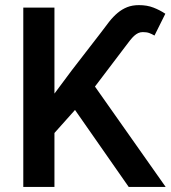

<svg xmlns="http://www.w3.org/2000/svg" viewBox="-20 -741 677 761"><path d="M277.3 -305.2 195.8 -213.9V0H72.3V-710.9H195.8V-370.1L264.2 -461.9L377.4 -608.4Q396 -633.8 412.4 -654.5Q428.7 -675.3 446.3 -689.9Q463.9 -704.6 484.1 -712.6Q504.4 -720.7 530.8 -720.7Q563 -720.7 588.1 -710.9Q613.3 -701.2 635.3 -686.5L592.3 -600.1Q581.5 -606.4 571.5 -610.1Q561.5 -613.8 545.9 -613.8Q536.1 -613.8 527.8 -609.9Q519.5 -606 511.7 -598.9Q503.9 -591.8 495.6 -581.3Q487.3 -570.8 477.5 -557.6L356.4 -397.9L636.7 0H490.2Z"/></svg>

Font: Roboto Medium
Style: Regular
Weight: 500
Designer: Google
Version: Version 2.134; 2016; ttfautohint (v1.6)